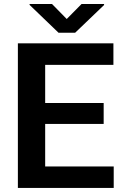

<svg xmlns="http://www.w3.org/2000/svg" viewBox="-20 -924 604 944"><path d="M539.1 -105.5V0H67.9V-710.9H537.6V-605H202.1V-417.5H489.7V-314.5H202.1V-105.5ZM235.8 -904.3 308.1 -830.6 380.9 -904.3H491.7V-899.4L349.6 -763.2H267.6L125.5 -899.9V-904.3Z"/></svg>

Font: Vazirmatn RD UI SemiBold
Style: Regular
Weight: 600
Designer: Saber Rastikerdar
Foundry: Saber Rastikerdar
Version: Version 33.003